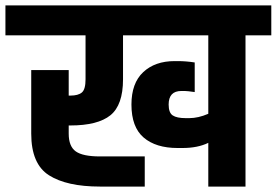

<svg xmlns="http://www.w3.org/2000/svg" viewBox="-30 -687 1019 707"><path d="M969 -557H874V0H737V-161Q698 -142 642 -142H624Q544 -142 499 -180.5Q454 -219 454 -302Q454 -381 497.5 -421.5Q541 -462 613 -462H625Q655 -462 687 -457V-348Q659 -352 650 -352H638Q591 -352 591 -302Q591 -272 606 -262Q621 -252 654 -252H667Q700 -252 737 -268V-557H423V-395Q423 -300 376.5 -262.5Q330 -225 229 -225H223V-195Q223 -148 249 -129.5Q275 -111 338 -111H503V0H338Q216 0 150.5 -41.5Q85 -83 85 -195V-429H223V-335H229Q258 -335 271.5 -346.5Q285 -358 285 -395V-557H-10V-667H969Z"/></svg>

Font: Biryani ExtraBold
Style: Regular
Weight: 800
Designer: Dan Reynolds and Mathieu Reguer
Foundry: Dan Reynolds and Mathieu Reguer
Version: Version 1.004; ttfautohint (v1.1) -l 5 -r 5 -G 72 -x 0 -D la